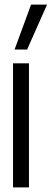

<svg xmlns="http://www.w3.org/2000/svg" viewBox="-20 -810 223 830"><path d="M36.3 0V-536.2H105.2V0ZM43 -596 114.3 -790H183.4L97.3 -596Z"/></svg>

Font: Georama ExtraCondensed Thin
Style: Regular
Weight: 100
Width: 2
Designer: Jean-Baptiste Levee
Foundry: Production Type
Version: Version 1.001